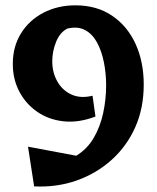

<svg xmlns="http://www.w3.org/2000/svg" viewBox="-20 -690 587 720"><path d="M108 9 85 -140 266 -106Q307 -131 331.5 -173Q356 -215 367 -266.5Q378 -318 378 -370Q378 -415 369.5 -457Q361 -499 344 -530.5Q327 -562 299.5 -577Q272 -592 233 -583Q205 -569 190.5 -533.5Q176 -498 176 -460Q176 -418 195 -384.5Q214 -351 248 -335.5Q282 -320 327 -331L338 -253Q275 -229 219 -235Q163 -241 120 -270.5Q77 -300 52.5 -346.5Q28 -393 28 -450Q28 -515 58.5 -564.5Q89 -614 142.5 -642Q196 -670 263 -670Q343 -670 400.5 -631Q458 -592 488.5 -525Q519 -458 519 -373Q519 -284 487 -212.5Q455 -141 398 -90Q341 -39 267 -13Q193 13 108 9Z"/></svg>

Font: Eczar SemiBold
Style: Regular
Weight: 600
Designer: Vaibhav Singh
Foundry: Rosetta Type Foundry
Version: Version 2.000